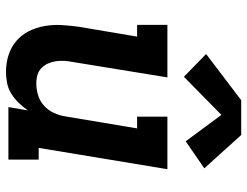

<svg xmlns="http://www.w3.org/2000/svg" viewBox="-112 -704 824 640"><g transform="rotate(90 300.0 -384.0)"><path d="M219 8Q190 8 163.5 -0.5Q137 -9 116.5 -26.5Q96 -44 84 -68Q72 -92 67 -119.5Q62 -147 63.5 -175.5Q65 -204 69 -233L102 -429H63V-530H238L187 -217Q184 -202 183 -187.5Q182 -173 184 -159Q186 -145 191.5 -132.5Q197 -120 206.5 -110.5Q216 -101 229.5 -97Q243 -93 258 -93Q278 -93 297.5 -99Q317 -105 332.5 -119Q348 -133 356.5 -152Q365 -171 368 -190L408 -429H369V-530H544L473 -101H512V0H337L348 -65Q337 -49 323 -34.5Q309 -20 292 -9.5Q275 1 256 4.5Q237 8 219 8ZM236 -585 160 -659 314 -776H430L541 -653L451 -591L363 -710Z"/></g></svg>

Font: Iosevka Slab Extended Oblique
Style: Bold
Weight: 700
Width: 7
Italic angle: -9°
Monospace: yes
Designer: Belleve Invis
Foundry: Belleve Invis
Version: Version 11.1.1; ttfautohint (v1.8.3)